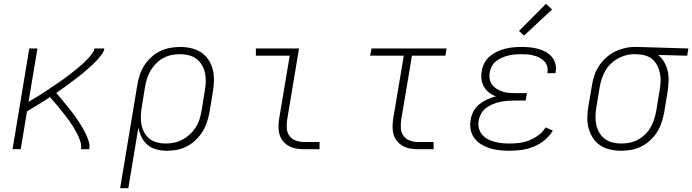

<svg xmlns="http://www.w3.org/2000/svg" viewBox="-20 -785 3641 1010"><path d="M46 0 134 -530H177L130 -249Q144 -258 158 -266Q172 -274 185.5 -282.5Q199 -291 212.5 -300Q226 -309 239.5 -318Q253 -327 266.5 -336Q280 -345 293 -354Q306 -363 319 -372.5Q332 -382 345 -392Q358 -402 370.5 -412Q383 -422 395.5 -432.5Q408 -443 420 -454Q432 -465 443 -477Q454 -489 464 -502Q474 -515 477 -530H529Q526 -513 515.5 -499Q505 -485 493.5 -472Q482 -459 469 -447Q456 -435 443 -423.5Q430 -412 416.5 -400.5Q403 -389 389 -378.5Q375 -368 361 -357.5Q347 -347 333 -336.5Q319 -326 304.5 -316Q290 -306 276 -296Q287 -283 298 -270Q309 -257 320 -243.5Q331 -230 342 -216.5Q353 -203 363.5 -189Q374 -175 384 -160.5Q394 -146 403 -131.5Q412 -117 420.5 -101.5Q429 -86 436 -70Q443 -54 448 -36.5Q453 -19 449 0H406Q409 -17 404.5 -33.5Q400 -50 393.5 -65Q387 -80 379 -94Q371 -108 362.5 -122Q354 -136 344.5 -149Q335 -162 325 -175Q315 -188 305 -200.5Q295 -213 285 -225.5Q275 -238 264 -250Q253 -262 243 -274Q213 -255 182.5 -236Q152 -217 122 -199L89 0Z M612 205 702 -336Q706 -362 714.5 -388.5Q723 -415 738 -439Q753 -463 774.5 -483Q796 -503 821.5 -515.5Q847 -528 874 -533Q901 -538 928 -538Q957 -538 985.5 -531.5Q1014 -525 1037 -510Q1060 -495 1076 -471.5Q1092 -448 1099 -420.5Q1106 -393 1105.5 -363.5Q1105 -334 1100 -304L1082 -194Q1077 -168 1068.5 -142Q1060 -116 1045 -92Q1030 -68 1009 -48Q988 -28 963 -15Q938 -2 911.5 3Q885 8 858 8Q830 8 803 1Q776 -6 756 -23Q736 -40 724.5 -64Q713 -88 708 -114L655 205ZM850 -30Q873 -30 895.5 -34.5Q918 -39 939 -50Q960 -61 978 -77.5Q996 -94 1009 -114Q1022 -134 1029 -156Q1036 -178 1040 -201L1058 -311Q1062 -334 1062.5 -357.5Q1063 -381 1058 -403Q1053 -425 1041.5 -444Q1030 -463 1012.5 -476Q995 -489 972.5 -494.5Q950 -500 927 -500Q905 -500 882.5 -495.5Q860 -491 839.5 -480Q819 -469 802 -452Q785 -435 773 -415Q761 -395 754 -373Q747 -351 743 -329L726 -223Q722 -200 721 -176.5Q720 -153 724 -131Q728 -109 738.5 -89Q749 -69 766 -55.5Q783 -42 805 -36Q827 -30 850 -30Z M1580 0Q1559 0 1538.5 -3.5Q1518 -7 1500.5 -16.5Q1483 -26 1470 -41Q1457 -56 1451 -75.5Q1445 -95 1445 -116Q1445 -137 1448 -158L1504 -492H1326V-530H1553L1490 -152Q1487 -129 1489 -107Q1491 -85 1504 -68.5Q1517 -52 1537.5 -45Q1558 -38 1580 -38H1661V0Z M2180 0Q2159 0 2138.5 -3.5Q2118 -7 2100.5 -16.5Q2083 -26 2070 -41Q2057 -56 2051 -75.5Q2045 -95 2045 -116Q2045 -137 2048 -158L2104 -492H1927L1934 -530H2329L2323 -492H2147L2090 -152Q2087 -129 2089 -107Q2091 -85 2104 -68.5Q2117 -52 2137.5 -45Q2158 -38 2180 -38H2261V0Z M2661 8Q2635 8 2609 5.5Q2583 3 2558.5 -4.5Q2534 -12 2512.5 -25Q2491 -38 2476 -57.5Q2461 -77 2456 -102.5Q2451 -128 2456 -155Q2459 -177 2470.5 -199Q2482 -221 2501.5 -236.5Q2521 -252 2543.5 -262Q2566 -272 2589 -278Q2570 -285 2553.5 -297.5Q2537 -310 2526.5 -327.5Q2516 -345 2513 -367Q2510 -389 2514 -410Q2517 -432 2527.5 -452.5Q2538 -473 2555.5 -488Q2573 -503 2594 -513Q2615 -523 2636.5 -528.5Q2658 -534 2679.5 -536Q2701 -538 2723 -538Q2745 -538 2767 -536Q2789 -534 2809.5 -528.5Q2830 -523 2849 -513Q2868 -503 2881.5 -487.5Q2895 -472 2901 -451Q2907 -430 2903 -408Q2903 -406 2902.5 -404Q2902 -402 2902 -400H2859Q2860 -402 2860 -403.5Q2860 -405 2860 -406Q2863 -422 2858 -437.5Q2853 -453 2842 -464Q2831 -475 2817 -482Q2803 -489 2787.5 -493Q2772 -497 2755.5 -498.5Q2739 -500 2723 -500Q2706 -500 2689 -498.5Q2672 -497 2655 -493Q2638 -489 2621.5 -482Q2605 -475 2590.5 -464Q2576 -453 2567.5 -437Q2559 -421 2556 -404Q2553 -387 2556 -369.5Q2559 -352 2569 -339Q2579 -326 2593.5 -317Q2608 -308 2624 -303Q2640 -298 2657.5 -296.5Q2675 -295 2693 -295H2752L2745 -256H2686Q2667 -256 2648 -254.5Q2629 -253 2610 -249Q2591 -245 2572 -237Q2553 -229 2537 -217Q2521 -205 2511 -187Q2501 -169 2498 -150Q2494 -130 2499 -110.5Q2504 -91 2516.5 -76.5Q2529 -62 2546 -53Q2563 -44 2582 -39Q2601 -34 2621 -32Q2641 -30 2661 -30Q2687 -30 2713.5 -33.5Q2740 -37 2765 -47Q2790 -57 2813 -74Q2836 -91 2850 -115L2888 -98Q2871 -69 2844.5 -47.5Q2818 -26 2787 -13.5Q2756 -1 2724.5 3.5Q2693 8 2661 8ZM2737 -598 2710 -622 2852 -765 2884 -735Z M3248 8Q3218 8 3189.5 1.5Q3161 -5 3138 -20Q3115 -35 3099.5 -58.5Q3084 -82 3076.5 -109.5Q3069 -137 3069.5 -166.5Q3070 -196 3075 -226L3094 -336Q3098 -362 3106.5 -388Q3115 -414 3130.5 -437.5Q3146 -461 3167 -480.5Q3188 -500 3213 -512.5Q3238 -525 3264.5 -531.5Q3291 -538 3318 -538Q3322 -538 3325.5 -538Q3329 -538 3333 -538L3601 -530L3595 -492L3442 -496Q3461 -481 3474 -458.5Q3487 -436 3492.5 -411Q3498 -386 3497 -358.5Q3496 -331 3492 -304L3474 -194Q3469 -168 3460.5 -141.5Q3452 -115 3437 -91Q3422 -67 3400.5 -47Q3379 -27 3354 -14.5Q3329 -2 3301.5 3Q3274 8 3248 8ZM3248 -30Q3270 -30 3292.5 -34.5Q3315 -39 3335.5 -50Q3356 -61 3373.5 -78Q3391 -95 3402.5 -115Q3414 -135 3421 -157Q3428 -179 3432 -201L3450 -311Q3454 -333 3455 -355Q3456 -377 3452 -397.5Q3448 -418 3439 -437Q3430 -456 3415.5 -470Q3401 -484 3381 -491Q3361 -498 3339 -499L3326 -500Q3324 -500 3321 -500Q3318 -500 3315 -500Q3293 -500 3271.5 -494Q3250 -488 3230 -477Q3210 -466 3193 -449.5Q3176 -433 3164.5 -413Q3153 -393 3146 -372Q3139 -351 3135 -329L3117 -219Q3113 -196 3112.5 -172.5Q3112 -149 3117 -127Q3122 -105 3133.5 -86Q3145 -67 3162.5 -54Q3180 -41 3202.5 -35.5Q3225 -30 3248 -30Z"/></svg>

Font: Iosevka Curly Slab XLtEx
Style: Italic
Weight: 200
Width: 7
Italic angle: -9°
Monospace: yes
Designer: Belleve Invis
Foundry: Belleve Invis
Version: Version 11.1.0; ttfautohint (v1.8.3)